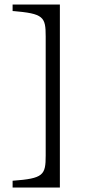

<svg xmlns="http://www.w3.org/2000/svg" viewBox="-20 -723 396 853"><path d="M246 -703H36V-674C174 -663 183 -648 183 -561V-32C183 55 173 70 36 80V110H246Z"/></svg>

Font: Linux Libertine O C
Style: Regular
Weight: 400
Designer: Philipp H. Poll
Foundry: Philipp H. Poll
Version: Version 4.0.3